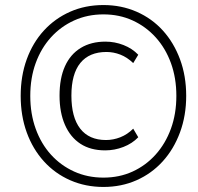

<svg xmlns="http://www.w3.org/2000/svg" viewBox="-20 -733 785 761"><path d="M390 8Q319 8 258.5 -18.5Q198 -45 154 -93.5Q110 -142 86 -208Q62 -274 62 -353Q62 -432 86 -498Q110 -564 154 -612Q198 -660 258 -686.5Q318 -713 390 -713Q461 -713 521.5 -686.5Q582 -660 625.5 -612Q669 -564 693.5 -498Q718 -432 718 -353Q718 -275 693.5 -208.5Q669 -142 625 -93.5Q581 -45 521 -18.5Q461 8 390 8ZM397 -137Q339 -137 299 -163Q259 -189 237.5 -238Q216 -287 216 -354Q216 -423 237.5 -470.5Q259 -518 300 -543Q341 -568 398 -568Q435 -568 469.5 -554.5Q504 -541 528 -516L508 -483Q484 -506 457 -516.5Q430 -527 402 -527Q334 -527 298.5 -483.5Q263 -440 263 -354Q263 -268 298 -223Q333 -178 400 -178Q429 -178 457 -189Q485 -200 508 -223L528 -189Q504 -164 469 -150.5Q434 -137 397 -137ZM390 -29Q453 -29 505.5 -53Q558 -77 597 -120.5Q636 -164 657.5 -223Q679 -282 679 -353Q679 -424 657.5 -483Q636 -542 597 -585Q558 -628 505.5 -652Q453 -676 390 -676Q327 -676 274 -652Q221 -628 182 -585Q143 -542 121.5 -483Q100 -424 100 -353Q100 -282 121.5 -222.5Q143 -163 182 -120Q221 -77 274 -53Q327 -29 390 -29Z"/></svg>

Font: Nunito Sans 7pt SemiCondensed ExtraLight
Style: Italic
Weight: 250
Width: 4
Italic angle: -9°
Designer: Vernon Adams
Foundry: Vernon Adams
Version: Version 3.101;gftools[0.9.27]